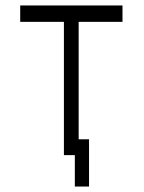

<svg xmlns="http://www.w3.org/2000/svg" viewBox="-20 -617 526 703"><path d="M306 -107V66H254V-49H214V-537H54V-597H428.5V-537H268V-107Z"/></svg>

Font: 3270 Nerd Font Mono SemCond
Style: Regular
Weight: 400
Monospace: yes
Version: Version 3.0.1;Nerd Fonts 3.1.1